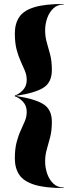

<svg xmlns="http://www.w3.org/2000/svg" viewBox="-20 -800 372 970"><path d="M302 150Q207 150 153.2 133Q99.5 116 77.2 82.8Q55 49.5 55 0Q55 -47.5 64 -81.8Q73 -116 85 -141.5Q97 -167 106 -189.2Q115 -211.5 115 -235Q115 -266 96.2 -286Q77.5 -306 55 -313.5V-317.5Q77.5 -325 96.2 -345.2Q115 -365.5 115 -396Q115 -419.5 106 -441.8Q97 -464 85 -489.5Q73 -515 64 -549.2Q55 -583.5 55 -631Q55 -680.5 77.2 -713.8Q99.5 -747 153.2 -763.5Q207 -780 302 -780V-777.5Q271 -777.5 250 -758Q229 -738.5 218.5 -708.5Q208 -678.5 208 -647Q208 -614 216.5 -585.2Q225 -556.5 233.5 -523.8Q242 -491 242 -446Q242 -383.5 199.2 -356.8Q156.5 -330 59 -315.5Q157 -300.5 199.5 -273.5Q242 -246.5 242 -185Q242 -140 233.5 -107.2Q225 -74.5 216.5 -45.8Q208 -17 208 16Q208 47.5 218.5 77.8Q229 108 250 127.8Q271 147.5 302 147.5Z"/></svg>

Font: Bodoni* 72pt
Style: Bold
Weight: 700
Version: Version 2.3